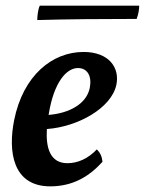

<svg xmlns="http://www.w3.org/2000/svg" viewBox="-20 -651 513 680"><path d="M121 -631C114 -617 112 -591 112 -580C219 -583 337 -584 464 -584C470 -600 473 -617 473 -631ZM276 -467C166 -467 62 -385 30 -225C8 -114 25 9 158 9C238 9 296 -26 343 -78C341 -97 335 -110 323 -122C292 -89 255 -73 219 -73C157 -73 142 -128 146 -194C256 -202 374 -268 392 -350C405 -411 366 -467 276 -467ZM298 -340C287 -284 227 -250 152 -244C152 -245 153 -247 153 -249C171 -359 215 -410 256 -410C290 -410 306 -381 298 -340Z"/></svg>

Font: Vollkorn Semibold
Style: Italic
Weight: 600
Italic angle: -11°
Designer: Friedrich Althausen
Foundry: Friedrich Althausen
Version: Version 4.015;PS 004.015;hotconv 1.0.88;makeotf.lib2.5.64775